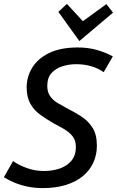

<svg xmlns="http://www.w3.org/2000/svg" viewBox="-32 -952 601 987"><path d="M187 15Q146 15 108.5 7Q71 -1 40.5 -14Q10 -27 -12 -41L35 -124Q63 -104 105 -88.5Q147 -73 194 -73Q236 -73 273 -85Q310 -97 334 -124.5Q358 -152 358 -197Q358 -230 341.5 -251Q325 -272 299 -287.5Q273 -303 244 -318Q209 -338 176.5 -361Q144 -384 124.5 -418Q105 -452 105 -503Q105 -557 133.5 -604Q162 -651 220.5 -679.5Q279 -708 368 -708Q420 -708 465 -695.5Q510 -683 548 -662L501 -581Q471 -602 435.5 -612Q400 -622 360 -622Q322 -622 288 -611Q254 -600 232.5 -576Q211 -552 211 -511Q211 -479 225.5 -458Q240 -437 263.5 -423Q287 -409 313 -395Q351 -376 386.5 -353Q422 -330 444 -295Q466 -260 466 -203Q466 -156 448 -116.5Q430 -77 395 -47.5Q360 -18 307.5 -1.5Q255 15 187 15ZM376 -741 268 -891 312 -932 394 -843 515 -931 549 -887Z"/></svg>

Font: Ubuntu Sans Medium
Style: Italic
Weight: 500
Italic angle: -13.5°
Designer: Dalton Maag Ltd
Foundry: Dalton Maag Ltd
Version: Version 1.006